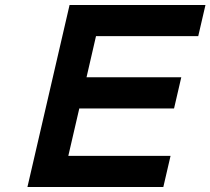

<svg xmlns="http://www.w3.org/2000/svg" viewBox="-20 -750 844 770"><path d="M90 0 259 -730H804L775 -605H365L327 -440H707L678 -315H298L254 -125H664L635 0Z"/></svg>

Font: Miedinger
Style: Bold-Italic
Weight: 700
Italic angle: -13°
Version: Version 001.000